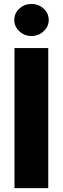

<svg xmlns="http://www.w3.org/2000/svg" viewBox="-20 -977 326 997"><path d="M230.5 -727.5V0H55.2V-727.5ZM143.6 -790Q106.9 -790 80.6 -814.5Q54.2 -838.9 54.2 -873.5Q54.2 -908.2 80.6 -932.4Q106.9 -956.5 143.6 -956.5Q180.2 -956.5 206.5 -932.4Q232.9 -908.2 232.9 -873.5Q232.9 -838.9 206.5 -814.5Q180.2 -790 143.6 -790Z"/></svg>

Font: Inter Extra Bold
Style: Regular
Weight: 800
Designer: Rasmus Andersson
Foundry: rsms
Version: Version 4.000;git-3c8e0fc